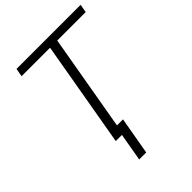

<svg xmlns="http://www.w3.org/2000/svg" viewBox="-249 -832 1126 1126"><g transform="rotate(-45 314.0 -269.0)"><path d="M87.4 0ZM619.1 -659.7H383.3L268.6 0H209L323.7 -659.7H87.4L96.7 -710.9H628.4ZM288.1 173.3H230L270.5 -60.1H329.1Z"/></g></svg>

Font: Roboto Light
Style: Italic
Weight: 300
Italic angle: -12°
Designer: Google
Version: Version 2.134; 2016; ttfautohint (v1.6)